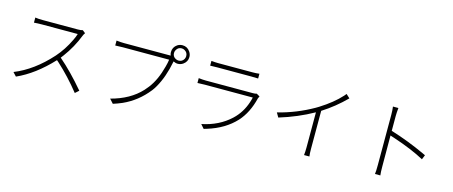

<svg xmlns="http://www.w3.org/2000/svg" viewBox="-49 -1474 5098 2163"><g transform="rotate(15 2500.0 -392.5)"><path d="M747.1 -690.4 780.3 -664.1Q766.6 -644.5 761.7 -630.9Q705.1 -485.4 612.3 -360.4Q599.6 -341.8 586.9 -327.1Q731.4 -203.1 882.8 -24.4Q884.8 -22.5 885.7 -21.5L842.8 16.6Q715.8 -142.6 575.2 -270.5Q563.5 -280.3 553.7 -289.1Q360.4 -82 154.3 9.8L114.3 -33.2Q335.9 -122.1 527.3 -335.9Q612.3 -431.6 672.9 -558.6Q693.4 -600.6 703.1 -633.8H284.2Q260.7 -633.8 207 -630.9Q195.3 -629.9 193.4 -629.9V-689.5Q228.5 -683.6 284.2 -683.6H689.5Q724.6 -683.6 747.1 -690.4Z M1877 -638.7Q1918.9 -638.7 1939.5 -674.8Q1948.2 -691.4 1948.2 -709Q1948.2 -751 1912.1 -771.5Q1895.5 -781.2 1877 -781.2Q1835.9 -781.2 1815.4 -744.1Q1805.7 -727.5 1805.7 -709Q1805.7 -667 1842.8 -647.5Q1859.4 -638.7 1877 -638.7ZM1234.4 -669.9H1777.3Q1769.5 -689.5 1769.5 -709Q1769.5 -766.6 1817.4 -799.8Q1844.7 -817.4 1877 -817.4Q1933.6 -817.4 1965.8 -769.5Q1985.4 -741.2 1985.4 -709Q1985.4 -653.3 1937.5 -620.1Q1909.2 -601.6 1877 -601.6Q1851.6 -601.6 1826.2 -615.2L1825.2 -611.3Q1789.1 -424.8 1713.9 -294.9Q1695.3 -262.7 1676.8 -239.3Q1558.6 -89.8 1392.6 -15.6Q1342.8 5.9 1288.1 23.4L1244.1 -25.4Q1464.8 -83 1592.8 -221.7Q1613.3 -245.1 1632.8 -269.5Q1711.9 -371.1 1754.9 -537.1Q1767.6 -583 1772.5 -621.1H1233.4Q1183.6 -621.1 1144.5 -618.2V-675.8Q1197.3 -669.9 1234.4 -669.9Z M2825.2 -506.8 2863.3 -484.4Q2854.5 -467.8 2851.6 -460.9Q2808.6 -283.2 2708 -172.9Q2585.9 -41 2385.7 20.5Q2368.2 26.4 2349.6 31.2L2309.6 -14.6Q2507.8 -54.7 2640.6 -178.7Q2653.3 -191.4 2665 -203.1Q2751 -294.9 2787.1 -428.7Q2790 -441.4 2793 -453.1H2234.4Q2196.3 -453.1 2148.4 -450.2V-506.8Q2197.3 -501 2234.4 -501H2780.3Q2810.5 -501 2825.2 -506.8ZM2236.3 -675.8V-731.4Q2279.3 -726.6 2317.4 -726.6H2715.8Q2758.8 -726.6 2795.9 -731.4V-675.8Q2772.5 -677.7 2714.8 -677.7H2317.4Q2288.1 -677.7 2236.3 -675.8Z M3803.7 -765.6 3846.7 -725.6Q3722.7 -600.6 3576.2 -507.8V-69.3Q3576.2 -4.9 3581.1 23.4H3518.6Q3523.4 -18.6 3523.4 -69.3V-476.6Q3342.8 -375 3128.9 -309.6L3098.6 -361.3Q3313.5 -415 3507.8 -525.4Q3526.4 -536.1 3542 -545.9Q3691.4 -639.6 3782.2 -740.2Q3793.9 -753.9 3803.7 -765.6Z M4835 -327.1 4813.5 -274.4Q4670.9 -352.5 4447.3 -426.8Q4422.9 -434.6 4402.3 -441.4L4403.3 -84Q4403.3 -12.7 4408.2 22.5H4345.7Q4350.6 -12.7 4350.6 -84V-668.9Q4350.6 -719.7 4344.7 -763.7H4408.2Q4402.3 -707 4402.3 -668.9V-496.1Q4608.4 -432.6 4803.7 -341.8Q4820.3 -334 4835 -327.1Z"/></g></svg>

Font: Taipei Sans TC Beta Light
Style: Regular
Weight: 300
Designer: JT Foundry
Foundry: JT Foundry
Version: Version 1.000